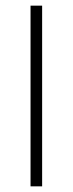

<svg xmlns="http://www.w3.org/2000/svg" viewBox="-20 -659 257 679"><path d="M129 0H88V-639H129Z"/></svg>

Font: Anek Telugu ExtraLight
Style: Regular
Weight: 250
Version: Version 1.003